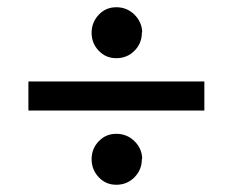

<svg xmlns="http://www.w3.org/2000/svg" viewBox="-20 -514 640 528"><path d="M58.1 -210V-290H542V-210ZM299.8 -494.1Q329.1 -494.1 349.6 -473.9Q370.1 -453.6 371.1 -425.8L370.1 -423.8Q370.1 -395 349.9 -374.5Q329.6 -354 299.8 -354Q271 -354 251.5 -374.5Q231.9 -395 231.9 -423.8Q231.9 -452.6 251.5 -473.4Q271 -494.1 299.8 -494.1ZM299.8 -146Q329.1 -146 349.6 -126Q370.1 -106 371.1 -78.1L370.1 -76.2Q370.1 -47.4 349.9 -26.6Q329.6 -5.9 299.8 -5.9Q271 -5.9 251.5 -26.6Q231.9 -47.4 231.9 -76.2Q231.9 -105 251.5 -125.5Q271 -146 299.8 -146Z"/></svg>

Font: Linguistics Pro
Style: Bold
Weight: 700
Designer: Stefan Peev, Context Ltd
Foundry: Stefan Peev, Context Ltd
Version: Version 001.000